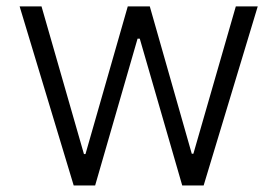

<svg xmlns="http://www.w3.org/2000/svg" viewBox="-20 -565 845 585"><path d="M39.8 -545.5H106.5L235.8 -95.5H240.4L369.3 -545.5H436.4L564.3 -96.6H569.2L698.5 -545.5H765.3L600.5 0H535.2L405.9 -447.1H399.1L269.9 0H204.5Z"/></svg>

Font: Inter P Light
Style: Regular
Weight: 300
Designer: Rasmus Andersson
Foundry: rsms
Version: Version 3.018;git-588b23468